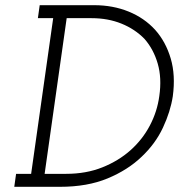

<svg xmlns="http://www.w3.org/2000/svg" viewBox="-20 -720 690 740"><path d="M42 -50 35 0H211Q317 0 395 -32.5Q473 -65 526 -116Q579 -166 608 -228Q637 -290 646 -349Q657 -430 638 -494.5Q619 -559 578 -605Q536 -651 475.5 -675.5Q415 -700 343 -700H133L126 -650H185L100 -50ZM237 -650H333Q396 -650 448 -629Q500 -608 537 -570Q572 -530 588 -474.5Q604 -419 594 -350Q586 -290 557.5 -236Q529 -182 483 -141Q437 -100 374.5 -75Q312 -50 235 -50H152Z"/></svg>

Font: Josefin Slab Medium
Style: Italic
Weight: 500
Italic angle: -12°
Version: Version 2.000